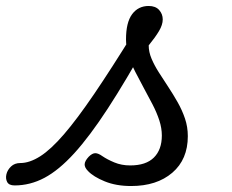

<svg xmlns="http://www.w3.org/2000/svg" viewBox="-208 -604 778 643"><path d="M-159 17Q-178 17 -184 5.5Q-190 -6 -186.5 -20.5Q-183 -35 -171 -46.5Q-159 -58 -140 -58Q-109 -58 -73.5 -80.5Q-38 -103 6 -154Q50 -205 107.5 -289.5Q165 -374 241 -497L290 -471Q214 -334 153 -240.5Q92 -147 40.5 -90.5Q-11 -34 -59 -8.5Q-107 17 -159 17ZM231 19Q181 19 143 3.5Q105 -12 87 -31Q75 -43 75.5 -54Q76 -65 89 -79Q101 -91 111 -91Q121 -91 135 -81Q151 -70 175 -60Q199 -50 228 -50Q281 -50 307.5 -76.5Q334 -103 334 -150Q334 -175 325.5 -201Q317 -227 303 -254Q289 -281 274 -308.5Q259 -336 245 -363.5Q231 -391 222.5 -418.5Q214 -446 214 -472Q214 -529 234.5 -556.5Q255 -584 290 -584Q313 -584 325 -570.5Q337 -557 337 -539Q337 -521 324.5 -500Q312 -479 290 -452Q290 -430 299.5 -407.5Q309 -385 324 -361.5Q339 -338 355.5 -313Q372 -288 387 -261.5Q402 -235 411.5 -207Q421 -179 421 -148Q421 -70 369 -25.5Q317 19 231 19Z"/></svg>

Font: Playwrite CZ
Style: Regular
Weight: 400
Designer: Veronika Burian, José Scaglione
Foundry: TypeTogether
Version: Version 1.002